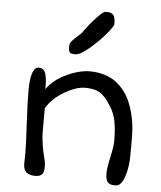

<svg xmlns="http://www.w3.org/2000/svg" viewBox="-58 -895 814 972"><g transform="rotate(5 348.5 -409.5)"><path d="M305.2 -617.2Q292.5 -617.2 285.2 -618.9Q277.8 -620.6 274.7 -626.7Q271.5 -632.8 271 -638.4Q270.5 -644 270.5 -657.2Q270.5 -670.4 283.7 -685.1Q296.9 -699.7 313.2 -713.4Q329.6 -727.1 333.5 -734.9Q344.2 -750 361.8 -772.2Q379.4 -794.4 404.1 -819.6Q428.7 -844.7 439.5 -844.7Q451.7 -844.7 458 -843.8Q464.4 -842.8 472.9 -837.6Q481.4 -832.5 485.1 -820.1Q488.8 -807.6 488.8 -786.6Q488.8 -775.9 454.3 -734.9Q419.9 -693.8 374.5 -655.5Q329.1 -617.2 305.2 -617.2ZM95.7 -43.9Q95.7 -46.9 96.2 -64Q96.7 -81.1 96.7 -97.2Q96.7 -137.7 90.8 -243.7Q85 -349.6 85 -412.6Q85 -533.7 127.4 -533.7Q142.1 -533.7 151.1 -525.1Q160.2 -516.6 163.8 -498.8Q167.5 -481 168.5 -466.8Q169.4 -452.6 169.4 -428.2Q202.1 -476.1 267.1 -506.8Q332 -537.6 387.2 -537.6Q426.8 -537.6 460.4 -527.1Q494.1 -516.6 518.3 -498.8Q542.5 -481 561.8 -455.8Q581.1 -430.7 593 -402.8Q605 -375 613 -343Q621.1 -311 624.3 -281.2Q627.4 -251.5 627.4 -220.7V-137.7Q627.4 -70.8 610.6 -22.2Q593.8 26.4 565.9 26.4Q553.2 26.4 545.4 24.9Q537.6 23.4 529.8 18.1Q522 12.7 518.3 0.2Q514.6 -12.2 514.6 -31.7Q514.6 -57.1 527.1 -113.3Q539.6 -169.4 539.6 -196.8Q539.6 -251.5 532.2 -293.5Q524.9 -335.4 502.9 -369.6Q489.7 -390.6 481.9 -401.1Q474.1 -411.6 458.3 -425.8Q442.4 -439.9 420.7 -446.3Q398.9 -452.6 369.6 -452.6Q324.7 -452.6 265.6 -418.2Q206.5 -383.8 174.8 -332V-207Q174.8 -174.3 186 -115.7Q188 -106 191.9 -90.3Q195.8 -74.7 198.2 -63.2Q200.7 -51.8 200.7 -42Q200.7 -31.2 200.2 -24.4Q199.7 -17.6 197.3 -9.5Q194.8 -1.5 190.4 2.9Q186 7.3 177.7 10.5Q169.4 13.7 157.2 13.7Q145 13.7 136 12Q127 10.3 116.9 4.6Q106.9 -1 101.3 -13.2Q95.7 -25.4 95.7 -43.9Z"/></g></svg>

Font: Short Stack
Style: Regular
Weight: 400
Designer: James Grieshaber
Foundry: James Grieshaber
Version: Version 1.002